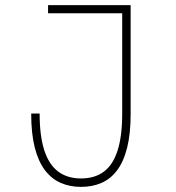

<svg xmlns="http://www.w3.org/2000/svg" viewBox="-20 -720 690 751"><path d="M297 11Q253.5 11 217.8 -4.5Q182 -20 156 -54Q130 -88 116 -142.8Q102 -197.5 102 -276H135Q135 -188.5 153.2 -132.2Q171.5 -76 207.5 -49Q243.5 -22 297 -22Q351 -22 386.8 -49Q422.5 -76 440.2 -132.2Q458 -188.5 458 -276V-668H168V-700H491V-274Q491 -196.5 477.2 -142Q463.5 -87.5 438 -53.8Q412.5 -20 376.8 -4.5Q341 11 297 11Z"/></svg>

Font: Trispace Thin
Style: Regular
Weight: 100
Designer: Tyler Finck
Foundry: Etcetera Type Company
Version: Version 1.210